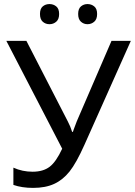

<svg xmlns="http://www.w3.org/2000/svg" viewBox="-20 -915 664 945"><path d="M143.1 9.8Q87.9 9.8 45.9 -4.9V-89.8Q90.3 -69.8 140.1 -69.8Q192.4 -69.8 224.4 -94.2Q256.3 -118.7 286.1 -183.1L11.2 -713.9H109.9L314 -316.9Q326.2 -293.9 335 -266.1H338.9L342.8 -277.8L357.9 -317.9L528.8 -713.9H624L396 -203.1Q355.5 -112.3 322.3 -70.8Q289.1 -29.3 246.3 -9.8Q203.6 9.8 143.1 9.8ZM410.6 -895Q429.7 -895 443.8 -883.5Q458 -872.1 458 -846.2Q458 -820.3 443.8 -808.1Q429.7 -795.9 410.6 -795.9Q392.1 -795.9 378.4 -808.1Q364.7 -820.3 364.7 -846.2Q364.7 -872.1 378.4 -883.5Q392.1 -895 410.6 -895ZM223.6 -895Q242.7 -895 256.8 -883.5Q271 -872.1 271 -846.2Q271 -820.3 256.8 -808.1Q242.7 -795.9 223.6 -795.9Q204.1 -795.9 190.4 -808.1Q176.8 -820.3 176.8 -846.2Q176.8 -872.1 190.4 -883.5Q204.1 -895 223.6 -895Z"/></svg>

Font: NotoSans
Style: Regular
Weight: 400
Designer: Monotype Design team
Foundry: Monotype Imaging Inc.
Version: Version 1.04; ttfautohint (v1.4.1)